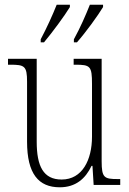

<svg xmlns="http://www.w3.org/2000/svg" viewBox="-20 -786 550 816"><path d="M294 -619V-606H307C345 -649 397 -721 418 -756V-766H362C344 -721 322 -670 294 -619ZM153 -619V-606H167C203 -649 256 -721 277 -756V-766H221C203 -721 180 -670 153 -619ZM234 10C301 10 343 -26 369 -81H373L378 0H491V-25H481C423 -25 412 -30 412 -101V-536H293V-511H300C364 -511 371 -505 371 -429V-205C371 -107 330 -23 242 -23C164 -23 136 -80 136 -184V-536H14V-511H23C84 -511 95 -506 95 -439V-184C95 -47 144 10 234 10Z"/></svg>

Font: Noto Serif Georgian Condensed ExtraLight
Style: Regular
Weight: 200
Width: 3
Designer: Monotype Design Team, Akaki Razmadze
Foundry: Google LLC
Version: Version 2.003